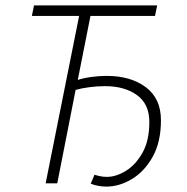

<svg xmlns="http://www.w3.org/2000/svg" viewBox="-20 -679 692 711"><path d="M374 12Q358 12 342.5 9Q327 6 316 1L330 -32Q339 -29 350.5 -26.5Q362 -24 376 -24Q410 -24 446.5 -46.5Q483 -69 508 -114Q533 -159 533 -227Q533 -294 487 -327Q441 -360 369 -360Q340 -360 310 -356Q280 -352 260 -346L192 0H149L273 -620H98L106 -659H562L554 -620H315L268 -383Q289 -390 318.5 -394Q348 -398 375 -398Q464 -398 520 -356Q576 -314 576 -234Q576 -153 545.5 -98.5Q515 -44 468.5 -16Q422 12 374 12Z"/></svg>

Font: Source Sans 3 Light
Style: Italic
Weight: 300
Italic angle: -11°
Designer: Paul D. Hunt
Foundry: Adobe
Version: Version 3.046;hotconv 1.0.118;makeotfexe 2.5.65603